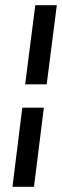

<svg xmlns="http://www.w3.org/2000/svg" viewBox="-20 -645 239 740"><path d="M160 -320 199 -625H116L77 -320ZM66 -230 28 75H111L149 -230Z"/></svg>

Font: Charger
Style: BdIt
Weight: 400
Designer: Jasper
Foundry: Cannot Into Space Fonts
Version: Version 0.98